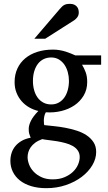

<svg xmlns="http://www.w3.org/2000/svg" viewBox="-20 -753 565 1002"><path d="M396 66.9Q396 46.4 385.7 32Q375.5 17.6 358.6 8.3Q341.8 -1 320.6 -6.6Q299.3 -12.2 277.6 -15.9Q255.9 -19.5 235.4 -21.7Q214.8 -23.9 200.2 -26.9Q178.2 -19 163.6 -8.1Q148.9 2.9 140.1 15.6Q131.3 28.3 127.7 41.5Q124 54.7 124 66.9Q124 85 131.8 105.5Q139.6 126 155.8 143.1Q171.9 160.2 196.5 171.6Q221.2 183.1 254.9 183.1Q290.5 183.1 317.1 171.6Q343.8 160.2 361.3 143.1Q378.9 126 387.5 105.5Q396 85 396 66.9ZM339.8 -331.1Q339.8 -354.5 333.7 -376.7Q327.6 -398.9 315.9 -415.8Q304.2 -432.6 286.9 -442.9Q269.5 -453.1 247.1 -453.1Q226.1 -453.1 208.5 -444.8Q190.9 -436.5 178.5 -420.7Q166 -404.8 158.9 -381.8Q151.9 -358.9 151.9 -330.1Q151.9 -305.2 158 -283Q164.1 -260.7 176 -244.1Q188 -227.5 205.8 -217.8Q223.6 -208 247.1 -208Q269.5 -208 286.9 -217.8Q304.2 -227.5 315.9 -244.1Q327.6 -260.7 333.7 -283.2Q339.8 -305.7 339.8 -331.1ZM408.2 -415Q419.4 -397 427.2 -375.7Q435.1 -354.5 435.1 -325.2Q435.1 -285.6 417 -254.9Q398.9 -224.1 368.9 -203.6Q338.9 -183.1 300 -173.6Q261.2 -164.1 219.2 -167Q213.4 -157.2 211.2 -146Q209 -134.8 208.7 -125Q208.5 -115.2 209.5 -108.2Q210.4 -101.1 210.9 -100.1Q233.4 -97.7 262.2 -94.7Q291 -91.8 321 -86.2Q351.1 -80.6 380.1 -71.3Q409.2 -62 431.6 -47.1Q454.1 -32.2 468 -11Q481.9 10.3 481.9 40Q481.9 75.7 461.7 109.6Q441.4 143.6 406.2 170.2Q371.1 196.8 323.7 212.9Q276.4 229 222.2 229Q177.2 229 142.3 218.3Q107.4 207.5 83.5 188.5Q59.6 169.4 46.9 143.3Q34.2 117.2 34.2 86.9Q34.2 64.9 40.5 45.2Q46.9 25.4 60.1 9.5Q73.2 -6.3 93 -17.8Q112.8 -29.3 140.1 -34.2Q137.2 -42 135.3 -47.1Q133.3 -52.2 132.1 -56.9Q130.9 -61.5 130.4 -66.7Q129.9 -71.8 129.9 -80.1Q129.9 -99.6 141.8 -123.3Q153.8 -147 180.2 -173.8Q155.3 -179.7 132.8 -192.4Q110.4 -205.1 93.3 -224.4Q76.2 -243.7 66.2 -268.8Q56.2 -293.9 56.2 -324.2Q56.2 -363.8 70.8 -395.3Q85.4 -426.8 111.8 -448.7Q138.2 -470.7 175 -482.4Q211.9 -494.1 256.8 -494.1Q274.4 -494.1 291.3 -491.2Q308.1 -488.3 323 -483.6Q337.9 -479 350.6 -473.6Q363.3 -468.3 373 -463.9H507.8V-415ZM391.1 -688Q391.1 -674.3 384.5 -664.6Q377.9 -654.8 368.2 -647.9L215.8 -550.8H159.2L292 -706.1Q297.9 -712.4 302.7 -717.5Q307.6 -722.7 313.5 -726.1Q319.3 -729.5 326.9 -731.2Q334.5 -732.9 345.2 -732.9Q358.4 -732.9 367.2 -728.8Q376 -724.6 381.3 -718.3Q386.7 -711.9 388.9 -703.9Q391.1 -695.8 391.1 -688Z"/></svg>

Font: Charis SIL Phon
Style: Regular
Weight: 400
Foundry: SIL International
Version: Version 5.000